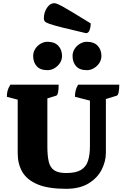

<svg xmlns="http://www.w3.org/2000/svg" viewBox="-20 -1172 790 1204"><path d="M394 12Q282 12 215.5 -16Q149 -44 120 -94Q91 -144 91 -211V-547L23 -565Q23 -585 27.5 -603Q32 -621 45 -641H348Q348 -612 344 -593Q340 -574 332 -572L277 -555V-254Q277 -196 285.5 -159Q294 -122 319.5 -104.5Q345 -87 395 -87Q456 -87 488 -106.5Q520 -126 532 -164Q544 -202 544 -256V-541L450 -565Q450 -585 454 -603Q458 -621 470 -641H728Q728 -613 724 -593.5Q720 -574 712 -572L644 -551V-214Q644 -160 617.5 -108Q591 -56 535.5 -22Q480 12 394 12ZM525 -732Q479 -732 457 -757Q435 -782 435 -821Q435 -845 448 -865.5Q461 -886 482 -898Q503 -910 525 -910Q569 -910 592.5 -885Q616 -860 616 -821Q616 -797 603 -777Q590 -757 569 -744.5Q548 -732 525 -732ZM278 -732Q232 -732 210 -757Q188 -782 188 -821Q188 -845 201 -865.5Q214 -886 235 -898Q256 -910 278 -910Q322 -910 345.5 -885Q369 -860 369 -821Q369 -797 356 -777Q343 -757 322 -744.5Q301 -732 278 -732ZM519 -964Q425 -986 371 -999.5Q317 -1013 292.5 -1021.5Q268 -1030 261.5 -1037.5Q255 -1045 255 -1056Q255 -1094 274.5 -1123Q294 -1152 320 -1152Q328 -1152 340.5 -1147Q353 -1142 377.5 -1128.5Q402 -1115 443 -1090Q484 -1065 549 -1025Q549 -1003 542 -983.5Q535 -964 519 -964Z"/></svg>

Font: Petrona Black
Style: Regular
Weight: 900
Designer: Ringo R. Seeber
Foundry: Ringo R. Seeber
Version: Version 2.001; ttfautohint (v1.8.3)